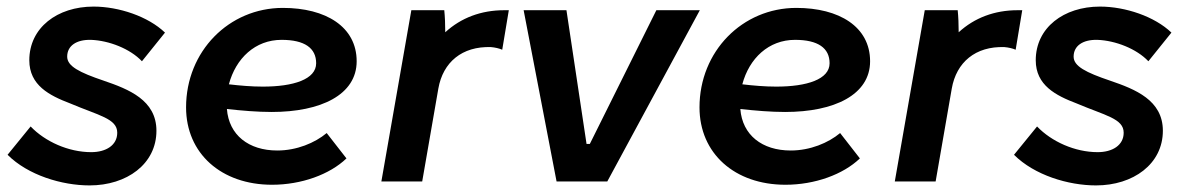

<svg xmlns="http://www.w3.org/2000/svg" viewBox="-20 -551 3605 583"><path d="M252 12C365 12 455 -53 455 -154C455 -247 371 -280 295 -306C221 -331 184 -350 184 -379C184 -412 212 -431 256 -430C311 -428 375 -403 411 -365L481 -452C430 -501 341 -531 264 -531C154 -531 69 -467 69 -368C69 -292 130 -261 193 -237C280 -200 336 -191 336 -148C336 -110 302 -89 257 -89C188 -89 117 -121 73 -167L3 -81C65 -19 168 12 252 12Z M806 10C895 10 981 -21 1032 -70L972 -147C936 -117 881 -94 822 -94C735 -94 675 -141 669 -220C715 -215 761 -211 805 -211C954 -211 1063 -263 1063 -365C1063 -470 969 -527 839 -527C675 -527 545 -395 545 -225C545 -85 652 10 806 10ZM675 -295C696 -374 755 -430 835 -430C905 -430 940 -405 940 -359C940 -310 871 -288 778 -288C744 -288 709 -291 675 -295Z M1138 0H1262L1311 -282C1325 -362 1383 -411 1471 -408C1483 -407 1496 -404 1505 -400L1525 -520H1511C1441 -520 1380 -497 1332 -453C1332 -476 1331 -501 1329 -520H1229Z M1670 0H1824L2105 -520H1973L1771 -114H1761L1700 -520H1570Z M2365 10C2454 10 2540 -21 2591 -70L2531 -147C2495 -117 2440 -94 2381 -94C2294 -94 2234 -141 2228 -220C2274 -215 2320 -211 2364 -211C2513 -211 2622 -263 2622 -365C2622 -470 2528 -527 2398 -527C2234 -527 2104 -395 2104 -225C2104 -85 2211 10 2365 10ZM2234 -295C2255 -374 2314 -430 2394 -430C2464 -430 2499 -405 2499 -359C2499 -310 2430 -288 2337 -288C2303 -288 2268 -291 2234 -295Z M2697 0H2821L2870 -282C2884 -362 2942 -411 3030 -408C3042 -407 3055 -404 3064 -400L3084 -520H3070C3000 -520 2939 -497 2891 -453C2891 -476 2890 -501 2888 -520H2788Z M3308 12C3421 12 3511 -53 3511 -154C3511 -247 3427 -280 3351 -306C3277 -331 3240 -350 3240 -379C3240 -412 3268 -431 3312 -430C3367 -428 3431 -403 3467 -365L3537 -452C3486 -501 3397 -531 3320 -531C3210 -531 3125 -467 3125 -368C3125 -292 3186 -261 3249 -237C3336 -200 3392 -191 3392 -148C3392 -110 3358 -89 3313 -89C3244 -89 3173 -121 3129 -167L3059 -81C3121 -19 3224 12 3308 12Z"/></svg>

Font: Fixel Display 20240404 SemiBold
Style: Italic
Weight: 600
Italic angle: -10°
Designer: AlfaBravo + MacPaw
Foundry: Kyrylo Tkachov, Marchela Mozhyna, Serhii Makarenko, Maria Weinstein, Zakhar Kryvoshyya
Version: Version 1.211;Glyphs 3.2 (3225)